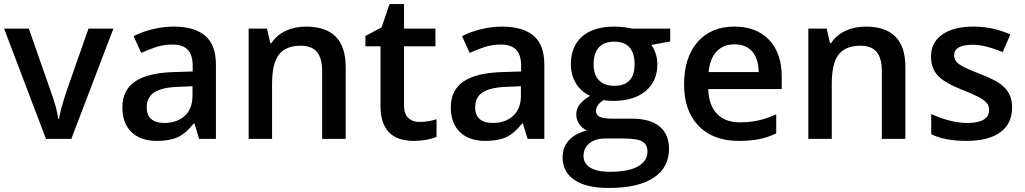

<svg xmlns="http://www.w3.org/2000/svg" viewBox="-20 -680 5017 940"><path d="M205.1 0 0 -540H121.1L231 -226.1Q259.3 -147 265.1 -98.1H269Q273.4 -133.3 303.2 -226.1L413.1 -540H535.2L329.1 0Z M955.1 0 932.1 -75.2H928.2Q889.2 -25.9 849.6 -8.1Q810.1 9.8 748 9.8Q668.5 9.8 623.8 -33.2Q579.1 -76.2 579.1 -154.8Q579.1 -238.3 641.1 -280.8Q703.1 -323.2 830.1 -327.1L923.3 -330.1V-358.9Q923.3 -410.6 899.2 -436.3Q875 -461.9 824.2 -461.9Q782.7 -461.9 744.6 -449.7Q706.5 -437.5 671.4 -420.9L634.3 -502.9Q678.2 -525.9 730.5 -537.8Q782.7 -549.8 829.1 -549.8Q932.1 -549.8 984.6 -504.9Q1037.1 -460 1037.1 -363.8V0ZM784.2 -78.1Q846.7 -78.1 884.5 -113Q922.4 -147.9 922.4 -210.9V-257.8L853 -254.9Q772 -252 735.1 -227.8Q698.2 -203.6 698.2 -153.8Q698.2 -117.7 719.7 -97.9Q741.2 -78.1 784.2 -78.1Z M1672.4 0H1557.1V-332Q1557.1 -394.5 1532 -425.3Q1506.8 -456.1 1452.1 -456.1Q1379.4 -456.1 1345.7 -413.1Q1312 -370.1 1312 -269V0H1197.3V-540H1287.1L1303.2 -469.2H1309.1Q1333.5 -507.8 1378.4 -528.8Q1423.3 -549.8 1478 -549.8Q1672.4 -549.8 1672.4 -352.1Z M2033.2 -83Q2075.2 -83 2117.2 -96.2V-9.8Q2098.1 -1.5 2068.1 4.2Q2038.1 9.8 2005.9 9.8Q1842.8 9.8 1842.8 -162.1V-453.1H1769V-503.9L1848.1 -545.9L1887.2 -660.2H1958V-540H2111.8V-453.1H1958V-164.1Q1958 -122.6 1978.8 -102.8Q1999.5 -83 2033.2 -83Z M2563 0 2540 -75.2H2536.1Q2497.1 -25.9 2457.5 -8.1Q2418 9.8 2356 9.8Q2276.4 9.8 2231.7 -33.2Q2187 -76.2 2187 -154.8Q2187 -238.3 2249 -280.8Q2311 -323.2 2438 -327.1L2531.2 -330.1V-358.9Q2531.2 -410.6 2507.1 -436.3Q2482.9 -461.9 2432.1 -461.9Q2390.6 -461.9 2352.5 -449.7Q2314.5 -437.5 2279.3 -420.9L2242.2 -502.9Q2286.1 -525.9 2338.4 -537.8Q2390.6 -549.8 2437 -549.8Q2540 -549.8 2592.5 -504.9Q2645 -460 2645 -363.8V0ZM2392.1 -78.1Q2454.6 -78.1 2492.4 -113Q2530.3 -147.9 2530.3 -210.9V-257.8L2460.9 -254.9Q2379.9 -252 2343 -227.8Q2306.2 -203.6 2306.2 -153.8Q2306.2 -117.7 2327.6 -97.9Q2349.1 -78.1 2392.1 -78.1Z M3261.2 -540V-477.1L3168.9 -460Q3181.6 -442.9 3189.9 -418Q3198.2 -393.1 3198.2 -365.2Q3198.2 -281.7 3140.6 -233.9Q3083 -186 2981.9 -186Q2956.1 -186 2935.1 -189.9Q2897.9 -167 2897.9 -136.2Q2897.9 -117.7 2915.3 -108.4Q2932.6 -99.1 2979 -99.1H3073.2Q3162.6 -99.1 3209 -61Q3255.4 -22.9 3255.4 48.8Q3255.4 140.6 3179.7 190.4Q3104 240.2 2960.9 240.2Q2850.6 240.2 2792.5 201.2Q2734.4 162.1 2734.4 89.8Q2734.4 40 2765.9 6.1Q2797.4 -27.8 2854 -41Q2831.1 -50.8 2816.2 -72.5Q2801.3 -94.2 2801.3 -118.2Q2801.3 -148.4 2818.4 -169.4Q2835.4 -190.4 2869.1 -210.9Q2827.1 -229 2801 -269.8Q2774.9 -310.5 2774.9 -365.2Q2774.9 -453.1 2830.3 -501.5Q2885.7 -549.8 2988.3 -549.8Q3011.2 -549.8 3036.4 -546.6Q3061.5 -543.5 3074.2 -540ZM2836.9 84Q2836.9 121.1 2870.4 141.1Q2903.8 161.1 2964.4 161.1Q3058.1 161.1 3104 134.3Q3149.9 107.4 3149.9 63Q3149.9 27.8 3124.8 12.9Q3099.6 -2 3031.2 -2H2944.3Q2895 -2 2866 21.2Q2836.9 44.4 2836.9 84ZM2886.2 -365.2Q2886.2 -314.5 2912.4 -287.1Q2938.5 -259.8 2987.3 -259.8Q3086.9 -259.8 3086.9 -366.2Q3086.9 -418.9 3062.3 -447.5Q3037.6 -476.1 2987.3 -476.1Q2937.5 -476.1 2911.9 -447.8Q2886.2 -419.4 2886.2 -365.2Z M3597.2 9.8Q3471.2 9.8 3400.1 -63.7Q3329.1 -137.2 3329.1 -266.1Q3329.1 -398.4 3395 -474.1Q3460.9 -549.8 3576.2 -549.8Q3683.1 -549.8 3745.1 -484.9Q3807.1 -419.9 3807.1 -306.2V-244.1H3447.3Q3449.7 -165.5 3489.7 -123.3Q3529.8 -81.1 3602.5 -81.1Q3650.4 -81.1 3691.7 -90.1Q3732.9 -99.1 3780.3 -120.1V-26.9Q3738.3 -6.8 3695.3 1.5Q3652.3 9.8 3597.2 9.8ZM3576.2 -462.9Q3521.5 -462.9 3488.5 -428.2Q3455.6 -393.6 3449.2 -327.1H3694.3Q3693.4 -394 3662.1 -428.5Q3630.9 -462.9 3576.2 -462.9Z M4412.6 0H4297.4V-332Q4297.4 -394.5 4272.2 -425.3Q4247.1 -456.1 4192.4 -456.1Q4119.6 -456.1 4085.9 -413.1Q4052.2 -370.1 4052.2 -269V0H3937.5V-540H4027.3L4043.5 -469.2H4049.3Q4073.7 -507.8 4118.7 -528.8Q4163.6 -549.8 4218.3 -549.8Q4412.6 -549.8 4412.6 -352.1Z M4935.1 -153.8Q4935.1 -74.7 4877.4 -32.5Q4819.8 9.8 4712.4 9.8Q4604.5 9.8 4539.1 -22.9V-122.1Q4634.3 -78.1 4716.3 -78.1Q4822.3 -78.1 4822.3 -142.1Q4822.3 -162.6 4810.5 -176.3Q4798.8 -189.9 4772 -204.6Q4745.1 -219.2 4697.3 -237.8Q4604 -273.9 4571 -310.1Q4538.1 -346.2 4538.1 -403.8Q4538.1 -473.1 4594 -511.5Q4649.9 -549.8 4746.1 -549.8Q4841.3 -549.8 4926.3 -511.2L4889.2 -424.8Q4801.8 -460.9 4742.2 -460.9Q4651.4 -460.9 4651.4 -409.2Q4651.4 -383.8 4675 -366.2Q4698.7 -348.6 4778.3 -317.9Q4845.2 -292 4875.5 -270.5Q4905.8 -249 4920.4 -220.9Q4935.1 -192.9 4935.1 -153.8Z"/></svg>

Font: f2_4961           
Style: Regular
Weight: 600
Foundry: Ascender Corporation
Version: Version 1.10